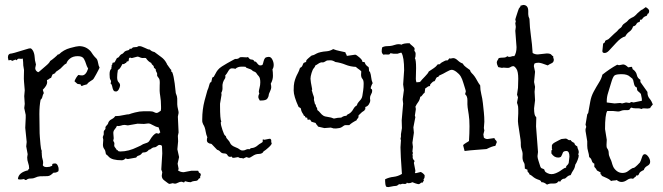

<svg xmlns="http://www.w3.org/2000/svg" viewBox="-20 -720 2654 769"><path d="M124 -461.9 121.1 -447.3Q121.1 -436.5 132.8 -430.7Q135.7 -431.6 142.6 -438Q149.4 -444.3 164.1 -456.5Q178.7 -468.8 180.7 -475.6Q188.5 -480.5 199.2 -489.7Q210 -499 211.9 -502H215.8Q234.4 -520.5 261.2 -527.8Q288.1 -535.2 296.9 -535.2Q325.2 -535.2 343.8 -513.7Q347.7 -507.8 352.1 -501.5Q356.4 -495.1 364.3 -487.3Q370.1 -483.4 372.6 -469.2Q375 -455.1 378.9 -449.2Q377 -445.3 373.5 -438Q370.1 -430.7 365.7 -423.3Q361.3 -416 357.9 -409.7Q354.5 -403.3 352.1 -401.4Q349.6 -399.4 340.8 -394Q332 -388.7 329.1 -382.8Q328.1 -381.8 319.8 -379.9Q311.5 -377.9 309.6 -376H307.6Q304.7 -375 304.2 -377.9Q303.7 -380.9 301.8 -382.8H297.9Q290 -382.8 287.1 -386.7L278.3 -394.5Q284.2 -410.2 293.9 -419.9Q301.8 -418 308.6 -418Q324.2 -418 333 -445.3Q327.1 -455.1 324.7 -463.9Q322.3 -472.7 316.4 -483.9Q310.5 -495.1 291.5 -495.1Q272.5 -495.1 260.7 -485.8Q249 -476.6 246.1 -465.8Q237.3 -461.9 230.5 -453.6Q223.6 -445.3 212.9 -438.5Q202.1 -431.6 202.1 -430.2Q202.1 -428.7 201.7 -427.7Q201.2 -426.8 198.7 -425.8Q196.3 -424.8 190.4 -421.9Q188.5 -418.9 187.5 -415.5Q186.5 -412.1 184.6 -408.2Q179.7 -407.2 176.3 -403.8Q172.9 -400.4 168 -399.4L168.9 -390.6Q168.9 -377.9 151.4 -360.4L155.3 -347.7V-346.7Q151.4 -340.8 149.9 -333Q148.4 -325.2 142.6 -320.3Q137.7 -295.9 137.7 -263.7L138.7 -186.5Q138.7 -181.6 139.6 -171.4Q140.6 -161.1 142.1 -141.6Q143.6 -122.1 147.5 -115.2L146.5 -111.3Q147.5 -109.4 147.5 -100.1Q147.5 -90.8 150.9 -80.6Q154.3 -70.3 151.4 -58.6Q154.3 -50.8 167 -50.8Q179.7 -50.8 184.6 -54.7H185.5Q189.5 -54.7 189 -57.6Q188.5 -60.5 190.4 -63.5Q194.3 -65.4 200.7 -65.4Q207 -65.4 210.9 -57.6Q214.8 -49.8 214.8 -43.5Q214.8 -37.1 213.9 -34.2Q205.1 -27.3 194.3 -28.3Q191.4 -26.4 188 -22.9Q184.6 -19.5 178.7 -16.6Q172.9 -13.7 155.3 -14.2Q137.7 -14.6 130.4 -12.2Q123 -9.8 121.6 -8.8Q120.1 -7.8 114.7 -6.3Q109.4 -4.9 100.6 -4.9Q91.8 -4.9 85 1H83Q80.1 1 79.1 -0.5Q78.1 -2 76.2 -2.9Q66.4 -1 60.5 -1Q54.7 -1 51.8 -2.9Q53.7 -29.3 92.8 -38.1Q92.8 -43 96.7 -43.9V-45.9Q96.7 -56.6 92.8 -67.4Q88.9 -78.1 88.9 -89.8L90.8 -102.5L85 -133.8L86.9 -151.4L81.1 -208L83 -248Q83 -253.9 83 -259.8L77.1 -287.1L79.1 -303.7L77.1 -335L79.1 -358.4L76.2 -392.6Q75.2 -404.3 75.7 -416Q76.2 -427.7 76.2 -439.5L73.2 -458Q73.2 -469.7 71.3 -485.4Q65.4 -483.4 58.1 -484.9Q50.8 -486.3 46.9 -478.5Q43 -481.4 42 -481.4L27.3 -475.6Q26.4 -480.5 22 -479.5Q17.6 -478.5 14.6 -478.5H13.7Q11.7 -487.3 11.7 -490.2Q11.7 -505.9 27.3 -505.9L39.1 -508.8Q70.3 -517.6 84.5 -522.5Q98.6 -527.3 102.5 -526.4Q106.4 -525.4 110.4 -519.5Q114.3 -513.7 116.2 -506.8Q118.2 -500 118.7 -492.7Q119.1 -485.4 120.1 -478.5Z M458 -255.9 489.3 -261.7Q497.1 -261.7 499.5 -263.2Q502 -264.6 520.5 -269.5Q539.1 -274.4 555.7 -274.4H579.1Q590.8 -274.4 596.7 -271Q602.5 -267.6 607.4 -267.6Q612.3 -267.6 624 -276.4Q625 -280.3 625 -284.2V-293Q625 -317.4 621.6 -336.4Q618.2 -355.5 619.6 -377.9Q621.1 -400.4 616.7 -405.8Q612.3 -411.1 610.4 -414.6Q608.4 -418 609.4 -421.9Q610.4 -425.8 606.9 -431.2Q603.5 -436.5 604 -439Q604.5 -441.4 603 -443.4Q601.6 -445.3 600.1 -445.8Q598.6 -446.3 597.2 -448.2Q595.7 -450.2 596.2 -451.2Q596.7 -452.1 595.2 -455.1Q593.8 -458 590.3 -460.4Q586.9 -462.9 585.9 -467.8Q573.2 -473.6 564.5 -487.3Q559.6 -488.3 554.2 -487.8Q548.8 -487.3 544.4 -488.8Q540 -490.2 537.1 -491.7Q534.2 -493.2 530.3 -493.2L507.8 -487.3Q506.8 -487.3 501 -489.3Q496.1 -488.3 496.1 -482.9Q496.1 -477.5 494.1 -474.6Q485.4 -474.6 485.4 -467.8Q480.5 -467.8 478.5 -464.8Q476.6 -461.9 470.7 -463.9Q466.8 -457 462.9 -450.2Q459 -443.4 452.1 -439.5Q449.2 -423.8 449.2 -410.2Q449.2 -396.5 455.1 -390.6Q460.9 -384.8 460.9 -378.4Q460.9 -372.1 456.1 -362.8Q451.2 -353.5 444.3 -353.5Q437.5 -353.5 435.1 -357.4Q432.6 -361.3 431.2 -366.2Q429.7 -371.1 428.7 -376.5Q427.7 -381.8 421.9 -387.7Q424.8 -387.7 424.8 -392.6Q424.8 -397.5 421.9 -401.4Q418.9 -405.3 418.9 -422.9Q418.9 -440.4 426.8 -445.3Q425.8 -445.3 425.8 -447.3L427.7 -456.1Q426.8 -456.1 426.8 -458L430.7 -463.9L429.7 -465.8Q430.7 -469.7 434.1 -469.2Q437.5 -468.8 439.5 -471.2Q441.4 -473.6 448.2 -487.3Q455.1 -489.3 457.5 -493.7Q460 -498 464.8 -502Q472.7 -504.9 475.6 -509.3Q478.5 -513.7 482.9 -515.6Q487.3 -517.6 492.7 -518.6Q498 -519.5 500 -525.4L502.9 -524.4Q507.8 -524.4 509.8 -527.8Q511.7 -531.2 521 -531.2Q530.3 -531.2 531.2 -533.2Q532.2 -535.2 539.1 -535.2Q545.9 -535.2 560.1 -528.3Q574.2 -521.5 577.1 -521.5H580.1Q586.9 -513.7 598.6 -511.7Q612.3 -501 625.5 -491.7Q638.7 -482.4 646.5 -467.8Q648.4 -465.8 647.9 -464.8Q647.5 -463.9 650.4 -460.4Q653.3 -457 656.2 -452.1Q659.2 -447.3 662.1 -443.8Q665 -440.4 665.5 -440.9Q666 -441.4 666 -433.6L667 -432.6L669.9 -430.7Q675.8 -416 679.7 -385.7Q683.6 -355.5 683.6 -351.1Q683.6 -346.7 685.1 -344.2Q686.5 -341.8 688.5 -334.5Q690.4 -327.1 689.9 -314Q689.5 -300.8 690.9 -292.5Q692.4 -284.2 693.8 -278.8Q695.3 -273.4 695.3 -267.6L692.4 -252.9L695.3 -189.5L692.4 -175.8L693.4 -154.3L690.4 -122.1L697.3 -90.8L691.4 -64.5L695.3 -43.9Q695.3 -40 692.4 -38.1Q702.1 -30.3 715.8 -30.3L746.1 -36.1H773.4Q775.4 -34.2 775.4 -32.2Q775.4 -30.3 777.8 -28.3Q780.3 -26.4 782.2 -25.4Q784.2 -24.4 784.2 -20.5Q784.2 -16.6 782.2 -14.2Q780.3 -11.7 782.2 -6.8Q776.4 -5.9 774.9 -2.4Q773.4 1 770 2.9Q766.6 4.9 759.8 4.9Q752.9 4.9 743.2 9.8Q739.3 8.8 733.4 8.8L721.7 5.9Q719.7 5.9 719.2 8.3Q718.8 10.7 715.8 10.7L708 7.8Q700.2 7.8 692.9 11.7Q685.5 15.6 681.6 15.6Q677.7 15.6 671.9 13.7L659.2 16.6Q656.2 16.6 651.4 12.7Q646.5 8.8 637.2 2Q627.9 -4.9 627.9 -16.6L629.9 -30.3L626 -41L629.9 -105.5L628.9 -132.8Q628.9 -139.6 618.2 -139.6Q615.2 -139.6 611.8 -136.7Q608.4 -133.8 605 -131.8Q601.6 -129.9 598.1 -129.9Q594.7 -129.9 590.8 -127.9Q586.9 -126 584.5 -123.5Q582 -121.1 576.2 -120.1Q568.4 -109.4 555.7 -109.4H552.7Q549.8 -108.4 547.9 -105.5Q545.9 -102.5 542.5 -100.1Q539.1 -97.7 533.7 -96.2Q528.3 -94.7 525.4 -88.9L492.2 -83Q487.3 -83 483.4 -85.9Q475.6 -78.1 467.8 -78.1Q428.7 -78.1 416 -91.8Q411.1 -97.7 404.3 -102.5L401.4 -116.2Q399.4 -121.1 397 -124Q394.5 -127 393.1 -132.8Q391.6 -138.7 392.6 -146Q393.6 -153.3 393.6 -160.2L391.6 -170.9L395.5 -181.6V-191.4Q395.5 -195.3 397.5 -197.3Q399.4 -199.2 401.4 -202.1Q403.3 -205.1 402.3 -208.5Q401.4 -211.9 407.2 -217.8Q413.1 -223.6 413.1 -226.1Q413.1 -228.5 416.5 -233.9Q419.9 -239.3 428.2 -243.2Q436.5 -247.1 441.4 -254.9Q450.2 -255.9 458 -255.9ZM607.4 -186.5 615.2 -184.6Q617.2 -184.6 618.7 -187Q620.1 -189.5 622.1 -189.5L615.2 -210Q603.5 -211.9 592.3 -218.8Q581.1 -225.6 574.2 -225.6L556.6 -223.6L531.2 -224.6L492.2 -217.8L479.5 -219.7Q471.7 -219.7 463.9 -216.8Q456.1 -213.9 448.2 -215.8Q446.3 -210 439.5 -202.1Q432.6 -194.3 434.1 -183.6Q435.5 -172.9 435.5 -166L433.6 -157.2Q433.6 -155.3 435.1 -153.3Q436.5 -151.4 437.5 -148.9Q438.5 -146.5 438 -143.6Q437.5 -140.6 437.5 -136.7Q437.5 -132.8 441.9 -127.9Q446.3 -123 448.2 -118.2L449.2 -119.1Q451.2 -119.1 452.6 -116.2Q454.1 -113.3 461.9 -113.3Q495.1 -113.3 530.3 -130.9L543 -136.7Q552.7 -143.6 564 -146.5Q575.2 -149.4 579.1 -157.2Q594.7 -183.6 606.4 -186.5Z M949.2 -491.2 968.8 -490.2Q968.8 -491.2 971.7 -491.2Q974.6 -491.2 976.6 -487.8Q978.5 -484.4 981.9 -482.9Q985.4 -481.4 988.8 -481.4Q992.2 -481.4 996.1 -478.5L998 -474.6Q1002 -472.7 1003.4 -473.1Q1004.9 -473.6 1010.7 -465.8Q1016.6 -458 1022 -458Q1027.3 -458 1031.2 -460Q1034.2 -466.8 1035.6 -474.1Q1037.1 -481.4 1042 -488.3Q1047.9 -492.2 1056.6 -492.2Q1065.4 -492.2 1070.8 -481.4Q1076.2 -470.7 1076.2 -460Q1076.2 -449.2 1071.3 -442.4Q1073.2 -431.6 1073.2 -416Q1073.2 -400.4 1064.5 -384.8Q1066.4 -377 1066.4 -370.6Q1066.4 -364.3 1062.5 -356.4Q1058.6 -348.6 1057.1 -343.8Q1055.7 -338.9 1055.7 -335.9Q1055.7 -333 1050.8 -325.2Q1045.9 -317.4 1025.4 -317.4H1020.5Q1014.6 -326.2 1014.6 -332Q1014.6 -337.9 1018.6 -345.7L1016.6 -351.6Q1016.6 -357.4 1019.5 -368.2Q1022.5 -378.9 1022.5 -390.6Q1022.5 -408.2 1016.1 -415Q1009.8 -421.9 1008.3 -424.8Q1006.8 -427.7 1003.9 -430.2Q1001 -432.6 997.1 -433.6Q993.2 -434.6 987.3 -440.4Q982.4 -443.4 977.1 -444.8Q971.7 -446.3 967.8 -448.2Q963.9 -450.2 964.4 -451.7Q964.8 -453.1 948.2 -453.1Q931.6 -453.1 922.9 -444.3Q917 -446.3 908.7 -446.3Q900.4 -446.3 894.5 -435.5Q888.7 -424.8 881.8 -417Q882.8 -416 882.8 -411.6Q882.8 -407.2 879.4 -402.8Q876 -398.4 873 -389.6Q870.1 -380.9 871.1 -369.6Q872.1 -358.4 866.2 -347.7Q867.2 -345.7 867.2 -339.8L861.3 -304.7V-294.9Q861.3 -243.2 866.2 -233.4Q866.2 -231.4 865.2 -231.4Q864.3 -231.4 864.3 -228.5Q864.3 -218.8 871.1 -199.2Q877.9 -179.7 880.4 -178.2Q882.8 -176.8 884.3 -174.8Q885.7 -172.9 885.7 -170.4Q885.7 -168 892.6 -160.6Q899.4 -153.3 901.4 -147.9Q903.3 -142.6 908.7 -138.2Q914.1 -133.8 920.9 -131.3Q927.7 -128.9 933.1 -126Q938.5 -123 941.9 -120.1Q945.3 -117.2 952.1 -117.2Q959 -117.2 965.3 -120.6Q971.7 -124 979.5 -122.1Q983.4 -127 988.3 -127Q993.2 -127 1000 -129.9Q1006.8 -132.8 1012.2 -137.7Q1017.6 -142.6 1024.9 -146.5Q1032.2 -150.4 1032.2 -152.3V-158.2Q1032.2 -161.1 1033.2 -162.1Q1037.1 -160.2 1039.1 -160.2L1058.6 -164.1H1062.5Q1066.4 -161.1 1066.4 -158.2V-150.4L1068.4 -146.5Q1068.4 -140.6 1055.2 -128.9Q1042 -117.2 1038.6 -115.7Q1035.2 -114.3 1034.2 -111.3Q1033.2 -108.4 1028.3 -106Q1023.4 -103.5 1017.1 -103.5Q1010.7 -103.5 1004.4 -101.6Q998 -99.6 989.7 -93.8Q981.4 -87.9 976.6 -87.9L966.8 -90.8L954.1 -85Q950.2 -86.9 948.2 -86.9H943.4Q939.5 -86.9 933.6 -90.8L917 -87.9Q912.1 -87.9 910.2 -88.9L908.2 -92.8L901.4 -91.8Q894.5 -91.8 891.1 -98.6Q887.7 -105.5 877.9 -105.5Q868.2 -105.5 862.8 -111.8Q857.4 -118.2 849.6 -120.1L828.1 -142.6Q826.2 -144.5 822.8 -144.5Q819.3 -144.5 814 -147.9Q808.6 -151.4 808.6 -158.7Q808.6 -166 810.5 -169.9Q805.7 -180.7 803.7 -193.4Q800.8 -211.9 793.9 -221.7Q790 -230.5 790 -234.4V-242.2Q790 -281.2 799.3 -316.9Q808.6 -352.5 810.5 -357.4Q812.5 -362.3 814.5 -367.2Q816.4 -372.1 817.9 -378.9Q819.3 -385.7 822.3 -389.6L826.2 -391.6Q828.1 -397.5 828.6 -401.9Q829.1 -406.2 831.1 -410.2L835.9 -412.1Q839.8 -418 843.3 -425.3Q846.7 -432.6 852.5 -439.9Q858.4 -447.3 869.1 -454.1Q879.9 -460.9 890.1 -466.8Q900.4 -472.7 908.7 -477.1Q917 -481.4 919.4 -482.9Q921.9 -484.4 925.3 -483.9Q928.7 -483.4 933.6 -485.4Q938.5 -487.3 939.5 -489.3Q940.4 -491.2 949.2 -491.2Z M1435.5 -471.7Q1442.4 -471.7 1442.4 -465.8Q1442.4 -463.9 1446.8 -459Q1451.2 -454.1 1454.6 -452.6Q1458 -451.2 1458 -438.5V-435.5L1461.9 -431.6Q1465.8 -420.9 1466.8 -409.7Q1467.8 -398.4 1472.7 -386.7Q1470.7 -384.8 1467.8 -377.4Q1464.8 -370.1 1464.8 -367.2Q1464.8 -364.3 1467.8 -363.3Q1470.7 -362.3 1470.7 -356Q1470.7 -349.6 1466.3 -342.3Q1461.9 -335 1461.9 -327.1L1462.9 -318.4Q1462.9 -310.5 1457.5 -302.2Q1452.1 -293.9 1444.3 -292Q1442.4 -290 1442.9 -288.6Q1443.4 -287.1 1443.4 -284.2Q1443.4 -281.2 1440.4 -280.3V-279.3Q1440.4 -277.3 1435.1 -274.4Q1429.7 -271.5 1425.3 -266.6Q1420.9 -261.7 1416 -257.8V-253.9Q1416 -248 1412.6 -245.6Q1409.2 -243.2 1408.2 -238.3Q1388.7 -228.5 1378.9 -218.8H1363.3Q1359.4 -218.8 1354.5 -214.8Q1349.6 -210.9 1345.2 -209Q1340.8 -207 1334.5 -206.5Q1328.1 -206.1 1323.2 -205.1L1321.3 -207Q1321.3 -205.1 1318.4 -205.1L1304.7 -209L1279.3 -207L1253.9 -212.9Q1252 -216.8 1249 -219.7Q1246.1 -222.7 1244.1 -227.5L1227.5 -232.4Q1225.6 -234.4 1224.1 -237.8Q1222.7 -241.2 1219.2 -241.2Q1215.8 -241.2 1212.9 -240.2Q1210 -243.2 1210.9 -246.1Q1211.9 -249 1207 -249Q1202.1 -249 1202.1 -252.9Q1202.1 -256.8 1197.3 -255.9Q1196.3 -259.8 1194.3 -262.7Q1185.5 -275.4 1185.5 -284.2Q1183.6 -288.1 1180.7 -289.1Q1177.7 -290 1175.8 -292Q1156.2 -335 1156.2 -357.4Q1156.2 -379.9 1158.7 -390.1Q1161.1 -400.4 1164.6 -409.2Q1168 -418 1172.9 -426.8Q1177.7 -435.5 1181.6 -448.2Q1189.5 -451.2 1191.9 -459Q1194.3 -466.8 1197.8 -468.8Q1201.2 -470.7 1202.6 -470.7Q1204.1 -470.7 1205.6 -472.2Q1207 -473.6 1206.5 -475.1Q1206.1 -476.6 1207.5 -479Q1209 -481.4 1216.3 -487.8Q1223.6 -494.1 1226.1 -496.1Q1228.5 -498 1231.9 -498.5Q1235.4 -499 1239.3 -501Q1243.2 -502.9 1248.5 -505.9Q1253.9 -508.8 1264.2 -511.2Q1274.4 -513.7 1288.1 -514.6Q1301.8 -515.6 1314.5 -523.4Q1326.2 -518.6 1338.9 -516.1Q1351.6 -513.7 1363.3 -510.7Q1364.3 -505.9 1366.2 -503.4Q1368.2 -501 1369.1 -496.1L1402.3 -501Q1407.2 -501 1419.9 -489.7Q1432.6 -478.5 1430.7 -473.6Q1432.6 -471.7 1435.5 -471.7ZM1346.7 -249Q1357.4 -256.8 1367.2 -255.9Q1369.1 -260.7 1373.5 -262.2Q1377.9 -263.7 1384.3 -269Q1390.6 -274.4 1395.5 -283.7Q1400.4 -293 1409.2 -297.9Q1411.1 -305.7 1416 -311Q1420.9 -316.4 1425.3 -321.8Q1429.7 -327.1 1431.2 -335.4Q1432.6 -343.8 1434.6 -357.4Q1436.5 -371.1 1436.5 -384.8Q1436.5 -398.4 1432.1 -403.3Q1427.7 -408.2 1426.8 -414.1Q1425.8 -419.9 1426.3 -423.3Q1426.8 -426.8 1426.8 -431.6V-434.6Q1420.9 -440.4 1415.5 -443.8Q1410.2 -447.3 1405.3 -452.1Q1382.8 -453.1 1363.8 -460.9Q1344.7 -468.8 1323.2 -471.7Q1312.5 -478.5 1303.7 -478.5Q1294.9 -478.5 1292 -478Q1289.1 -477.5 1287.1 -476.6Q1285.2 -475.6 1283.2 -474.1Q1281.2 -472.7 1277.8 -471.2Q1274.4 -469.7 1271 -470.2Q1267.6 -470.7 1263.2 -469.2Q1258.8 -467.8 1253.4 -463.9Q1248 -460 1243.2 -458Q1241.2 -451.2 1236.8 -446.8Q1232.4 -442.4 1228 -428.2Q1223.6 -414.1 1223.6 -404.8Q1223.6 -395.5 1230.5 -361.3L1228.5 -359.4Q1230.5 -350.6 1232.9 -344.2Q1235.4 -337.9 1236.8 -333Q1238.3 -328.1 1237.8 -325.7Q1237.3 -323.2 1237.3 -320.3L1241.2 -304.7V-303.7L1245.1 -299.8V-295.9Q1245.1 -293.9 1248 -290.5Q1251 -287.1 1251 -279.3Q1256.8 -275.4 1262.7 -268.1Q1268.6 -260.7 1274.9 -256.8Q1281.2 -252.9 1293.9 -251.5Q1306.6 -250 1317.4 -245.1Q1333 -249 1346.7 -249Z M1969.7 -150.4 1963.9 -135.7Q1952.1 -134.8 1928.7 -123Q1907.2 -121.1 1885.3 -119.6Q1863.3 -118.2 1840.8 -115.2L1835 -137.7Q1835.9 -141.6 1846.2 -147.5Q1856.4 -153.3 1858.4 -155.3Q1860.4 -186.5 1860.4 -214.4Q1860.4 -242.2 1857.4 -260.7Q1854.5 -279.3 1853 -289.6Q1851.6 -299.8 1852.1 -317.4Q1852.5 -335 1842.8 -342.8L1845.7 -353.5Q1845.7 -356.4 1843.3 -363.8Q1840.8 -371.1 1835.9 -387.7Q1831.1 -404.3 1825.2 -414.1Q1819.3 -423.8 1808.1 -432.1Q1796.9 -440.4 1789.6 -440.4Q1782.2 -440.4 1768.1 -432.1Q1753.9 -423.8 1745.6 -420.4Q1737.3 -417 1737.3 -415.5Q1737.3 -414.1 1735.8 -412.6Q1734.4 -411.1 1732.9 -411.6Q1731.4 -412.1 1729 -409.7Q1726.6 -407.2 1724.6 -402.3Q1722.7 -397.5 1720.7 -395.5Q1718.8 -393.6 1717.3 -394Q1715.8 -394.5 1713.9 -392.6Q1711.9 -390.6 1708.5 -387.7Q1705.1 -384.8 1703.1 -381.8Q1703.1 -375 1700.2 -375Q1697.3 -375 1694.3 -373.5Q1691.4 -372.1 1689 -369.6Q1686.5 -367.2 1682.6 -365.2V-361.3Q1682.6 -357.4 1680.7 -348.6Q1674.8 -344.7 1671.9 -339.4Q1668.9 -334 1663.1 -332Q1661.1 -319.3 1654.8 -311Q1648.4 -302.7 1643.6 -292Q1645.5 -289.1 1645.5 -282.2L1641.6 -256.8L1643.6 -251L1635.7 -210L1637.7 -188.5L1631.8 -148.4L1633.8 -131.8L1631.8 -113.3L1633.8 -107.4L1631.8 -99.6V-97.7Q1634.8 -96.7 1633.8 -96.2Q1632.8 -95.7 1632.8 -89.4Q1632.8 -83 1640.6 -75.2Q1637.7 -69.3 1637.7 -67.4L1643.6 -37.1Q1643.6 -30.3 1641.6 -27.3Q1643.6 -26.4 1645.5 -26.4L1665 -31.2Q1672.9 -28.3 1680.7 -18.6V-13.7Q1680.7 -4.9 1675.8 -2Q1677.7 0 1677.7 2Q1677.7 3.9 1675.8 5.9Q1673.8 7.8 1673.8 11.7L1671.9 10.7Q1667 10.7 1663.6 14.2Q1660.2 17.6 1656.7 17.6Q1653.3 17.6 1643.1 14.2Q1632.8 10.7 1631.8 9.8Q1624 13.7 1617.7 13.7Q1611.3 13.7 1611.3 12.2Q1611.3 10.7 1609.4 11.7L1607.4 15.6Q1602.5 17.6 1597.7 16.6Q1592.8 15.6 1589.4 16.6Q1585.9 17.6 1585.9 18.6Q1585.9 19.5 1585 18.6Q1584 17.6 1580.6 17.6Q1577.1 17.6 1573.2 21.5Q1569.3 25.4 1556.6 25.4L1536.1 29.3Q1529.3 29.3 1526.4 27.3Q1522.5 18.6 1522.5 5.9V-2Q1538.1 -9.8 1556.2 -11.7Q1574.2 -13.7 1589.8 -23.4Q1584 -102.5 1584 -129.9L1585.9 -159.2Q1585.9 -161.1 1585 -161.1Q1584 -161.1 1584 -163.1L1585.9 -172.9V-182.6Q1585.9 -183.6 1589.8 -207L1588.9 -238.3L1594.7 -304.7L1592.8 -322.3L1597.7 -359.4L1594.7 -381.8L1598.6 -438.5Q1598.6 -491.2 1587.9 -508.8H1585L1572.3 -504.9H1555.7L1544.9 -506.8Q1543 -506.8 1542.5 -505.4Q1542 -503.9 1539.6 -502.4Q1537.1 -501 1532.2 -501.5Q1527.3 -502 1522.9 -502Q1518.6 -502 1515.6 -501Q1508.8 -506.8 1508.8 -514.6Q1508.8 -522.5 1510.7 -530.3Q1519.5 -535.2 1530.8 -535.2Q1542 -535.2 1550.3 -537.1Q1558.6 -539.1 1564 -541Q1569.3 -543 1576.7 -543Q1584 -543 1587.9 -541Q1595.7 -546.9 1620.1 -546.9Q1624 -542 1632.3 -535.6Q1640.6 -529.3 1640.6 -524.4L1639.6 -516.6Q1644.5 -510.7 1644.5 -506.8V-501Q1644.5 -490.2 1641.6 -487.3Q1646.5 -480.5 1646.5 -447.3L1645.5 -403.3Q1645.5 -393.6 1649.4 -389.6Q1652.3 -391.6 1656.2 -391.1Q1660.2 -390.6 1663.1 -392.6Q1668.9 -400.4 1681.6 -413.1Q1694.3 -425.8 1697.3 -433.6Q1723.6 -450.2 1728 -456.1Q1732.4 -461.9 1734.4 -462.9L1738.3 -461.9Q1740.2 -461.9 1743.7 -465.3Q1747.1 -468.8 1750 -470.2Q1752.9 -471.7 1756.3 -473.6Q1759.8 -475.6 1763.2 -477.1Q1766.6 -478.5 1769.5 -478Q1772.5 -477.5 1774.4 -479.5Q1776.4 -481.4 1777.3 -483.4Q1778.3 -485.4 1780.3 -486.3L1784.2 -485.4L1794.9 -487.3Q1803.7 -487.3 1813.5 -478Q1823.2 -468.8 1833 -465.8Q1837.9 -457 1846.2 -451.2Q1854.5 -445.3 1862.3 -439.5Q1864.3 -431.6 1869.6 -426.8Q1875 -421.9 1880.4 -414.6Q1885.7 -407.2 1891.1 -397Q1896.5 -386.7 1903.3 -377.9Q1903.3 -360.4 1907.7 -342.8Q1912.1 -325.2 1914.1 -306.6Q1916 -288.1 1918 -269.5Q1919.9 -251 1919.9 -232.4L1918 -207L1919.9 -197.3L1916 -181.6L1918 -168.9Q1923.8 -163.1 1932.6 -163.1L1960 -167Q1961.9 -161.1 1965.8 -158.2Q1969.7 -155.3 1969.7 -150.4Z M2228.5 -163.1 2245.1 -165Q2250 -165 2254.4 -161.1Q2258.8 -157.2 2265.6 -159.2Q2268.6 -152.3 2280.3 -147.5Q2281.2 -138.7 2292 -133.8Q2293 -126 2295.9 -120.6Q2298.8 -115.2 2297.9 -107.4V-105.5L2294.9 -103.5Q2294.9 -101.6 2296.4 -101.6Q2297.9 -101.6 2297.9 -96.2Q2297.9 -90.8 2293.5 -79.1Q2289.1 -67.4 2284.2 -60.5Q2282.2 -46.9 2276.4 -38.6Q2270.5 -30.3 2265.6 -18.6Q2256.8 -17.6 2250 -10.7Q2243.2 -3.9 2240.2 -4.4Q2237.3 -4.9 2231.9 -2Q2226.6 1 2223.6 7.8L2218.8 5.9Q2215.8 5.9 2213.9 9.3Q2211.9 12.7 2206.1 14.2Q2200.2 15.6 2190.4 15.1Q2180.7 14.6 2170.9 19.5Q2158.2 8.8 2148.4 9.8Q2146.5 2.9 2138.7 0.5Q2130.9 -2 2124.5 -5.4Q2118.2 -8.8 2112.8 -13.7Q2107.4 -18.6 2100.6 -21.5Q2099.6 -27.3 2095.7 -29.8Q2091.8 -32.2 2092.8 -40L2082 -44.9V-48.8Q2082 -63.5 2078.6 -68.4Q2075.2 -73.2 2073.7 -80.1Q2072.3 -86.9 2072.8 -92.3Q2073.2 -97.7 2073.2 -104Q2073.2 -110.4 2069.3 -121.1Q2065.4 -131.8 2065.9 -140.1Q2066.4 -148.4 2064.9 -160.2Q2063.5 -171.9 2060.5 -189.5Q2057.6 -207 2055.7 -221.2Q2053.7 -235.4 2054.7 -245.6Q2055.7 -255.9 2055.7 -265.6V-282.2Q2055.7 -294.9 2053.2 -300.8Q2050.8 -306.6 2050.8 -309.6L2054.7 -330.1L2050.8 -340.8L2054.7 -368.2L2055.7 -404.3Q2055.7 -433.6 2048.3 -444.3Q2041 -455.1 2035.6 -455.1Q2030.3 -455.1 2024.4 -451.2Q2018.6 -447.3 2010.3 -448.2Q2002 -449.2 1997.1 -449.2L1990.2 -448.2L1975.6 -451.2Q1969.7 -462.9 1969.7 -468.8Q1969.7 -474.6 1972.7 -478.5Q1975.6 -482.4 1977.5 -487.3Q1984.4 -489.3 1995.6 -489.3Q2006.8 -489.3 2011.7 -495.1Q2014.6 -492.2 2019.5 -492.2Q2024.4 -492.2 2029.3 -494.1Q2034.2 -496.1 2040 -495.1Q2048.8 -508.8 2048.8 -531.2L2043.9 -596.7L2045.9 -612.3L2043.9 -627Q2045.9 -632.8 2045.9 -634.8L2043.9 -640.6Q2043.9 -643.6 2048.3 -656.7Q2052.7 -669.9 2054.7 -676.3Q2056.6 -682.6 2058.1 -685.5Q2059.6 -688.5 2062.5 -691.4Q2065.4 -694.3 2065.4 -698.2H2069.3L2075.2 -700.2Q2095.7 -700.2 2095.7 -675.8V-663.1Q2095.7 -654.3 2100.6 -644.5Q2101.6 -610.4 2106.4 -576.7Q2111.3 -543 2113.3 -507.8Q2122.1 -502 2133.8 -502L2169.9 -505.9Q2184.6 -505.9 2188.5 -500.5Q2192.4 -495.1 2196.3 -495.1L2195.3 -492.2L2198.2 -481.4Q2198.2 -470.7 2189.5 -466.8Q2180.7 -462.9 2173.8 -458Q2146.5 -468.8 2136.7 -468.8Q2127 -468.8 2121.1 -465.8Q2118.2 -460 2118.2 -455.1L2123 -432.6L2119.1 -391.6L2123 -372.1L2121.1 -352.5L2123 -318.4L2119.1 -286.1Q2119.1 -255.9 2127 -252Q2127.9 -251 2127.9 -247.1L2127 -213.9L2134.8 -111.3L2132.8 -94.7Q2132.8 -87.9 2136.7 -76.2Q2140.6 -64.5 2142.6 -57.6Q2144.5 -50.8 2146.5 -48.3Q2148.4 -45.9 2152.3 -44.9Q2156.2 -43.9 2158.7 -42Q2161.1 -40 2161.1 -38.1Q2161.1 -36.1 2163.1 -33.2Q2165 -30.3 2172.9 -26.4Q2180.7 -22.5 2189 -22.5Q2197.3 -22.5 2206.5 -26.4Q2215.8 -30.3 2222.7 -34.7Q2229.5 -39.1 2235.4 -43.5Q2241.2 -47.9 2248 -48.8L2247.1 -50.8Q2247.1 -54.7 2251.5 -58.1Q2255.9 -61.5 2257.8 -67.4L2260.7 -92.8Q2260.7 -115.2 2248.5 -115.2Q2236.3 -115.2 2233.9 -107.4Q2231.4 -99.6 2226.6 -91.8Q2221.7 -88.9 2215.8 -88.9Q2199.2 -88.9 2188.5 -105.5V-114.3Q2188.5 -120.1 2192.4 -120.1Q2190.4 -122.1 2190.4 -125V-137.7Q2192.4 -144.5 2203.6 -150.4Q2214.8 -156.2 2220.2 -159.2Q2225.6 -162.1 2228.5 -163.1Z M2544.9 -391.6 2573.2 -351.6V-349.6Q2573.2 -335 2581.5 -325.2Q2589.8 -315.4 2594.7 -301.8Q2591.8 -297.9 2588.9 -294.9Q2585.9 -292 2584 -287.1Q2577.1 -285.2 2574.2 -285.2L2558.6 -286.1Q2552.7 -286.1 2548.8 -283.2Q2543.9 -286.1 2537.1 -286.1H2525.4Q2515.6 -286.1 2508.8 -289.1Q2504.9 -288.1 2502.9 -283.2Q2501 -278.3 2489.3 -278.8Q2477.5 -279.3 2472.2 -277.8Q2466.8 -276.4 2463.9 -274.9Q2460.9 -273.4 2455.1 -273.4L2435.5 -275.4H2412.1Q2403.3 -261.7 2403.3 -203.1L2410.2 -160.2L2409.2 -139.6Q2409.2 -128.9 2411.1 -127Q2418 -118.2 2418 -107.9Q2418 -97.7 2423.3 -86.9Q2428.7 -76.2 2430.2 -69.8Q2431.6 -63.5 2435.5 -53.7Q2439.5 -43.9 2449.7 -35.6Q2460 -27.3 2473.1 -27.3Q2486.3 -27.3 2495.6 -34.7Q2504.9 -42 2510.3 -44.9Q2515.6 -47.9 2516.6 -47.4Q2517.6 -46.9 2521 -48.8Q2524.4 -50.8 2532.7 -58.6Q2541 -66.4 2543 -69.3Q2544.9 -72.3 2546.9 -77.6Q2548.8 -83 2552.2 -92.8Q2555.7 -102.5 2562.5 -102.5Q2569.3 -102.5 2576.7 -92.3Q2584 -82 2584 -71.8Q2584 -61.5 2572.8 -55.7Q2561.5 -49.8 2558.6 -39.1Q2543 -32.2 2540.5 -25.9Q2538.1 -19.5 2535.6 -18.1Q2533.2 -16.6 2532.2 -17.1Q2531.2 -17.6 2529.3 -17.6Q2527.3 -17.6 2527.3 -13.7Q2521.5 -9.8 2515.6 -3.9Q2503.9 -7.8 2492.2 0.5Q2480.5 8.8 2469.7 8.8Q2459 8.8 2450.2 1Q2445.3 2.9 2439.5 2.9Q2433.6 2.9 2427.7 4.9Q2419.9 -2.9 2410.2 -6.8Q2400.4 -10.7 2390.6 -15.6Q2388.7 -21.5 2386.2 -22Q2383.8 -22.5 2385.7 -29.3Q2381.8 -31.2 2378.4 -33.2Q2375 -35.2 2371.1 -37.1Q2368.2 -43.9 2360.4 -51.8V-64.5Q2352.5 -67.4 2350.1 -76.7Q2347.7 -85.9 2339.8 -90.8Q2338.9 -102.5 2335.4 -113.8Q2332 -125 2332 -136.7V-154.3L2325.2 -195.3V-203.1L2328.1 -211.9L2325.2 -220.7L2332 -261.7L2335.9 -267.6Q2340.8 -293 2344.2 -313.5Q2347.7 -334 2357.9 -353Q2368.2 -372.1 2378.9 -389.2Q2389.6 -406.2 2392.6 -420.9Q2421.9 -444.3 2452.1 -460.9Q2457 -459 2460 -459L2475.6 -461.9Q2484.4 -461.9 2496.1 -450.2L2506.8 -452.1H2510.7Q2512.7 -449.2 2513.2 -445.3Q2513.7 -441.4 2517.6 -440.4Q2528.3 -431.6 2530.8 -419.4Q2533.2 -407.2 2544.9 -400.4ZM2517.6 -309.6 2550.8 -316.4V-320.3Q2550.8 -326.2 2549.3 -332Q2547.9 -337.9 2546.9 -343.8Q2541 -350.6 2535.6 -354.5Q2530.3 -358.4 2531.2 -369.1Q2522.5 -372.1 2520 -381.8Q2517.6 -391.6 2515.6 -400.4Q2513.7 -400.4 2513.7 -404.3Q2506.8 -409.2 2503.9 -412.1Q2493.2 -422.9 2470.2 -422.9Q2447.3 -422.9 2440.9 -417.5Q2434.6 -412.1 2427.7 -388.2Q2420.9 -364.3 2415.5 -348.1Q2410.2 -332 2410.2 -315.4V-309.6L2441.4 -305.7L2463.9 -307.6L2471.7 -305.7L2487.3 -309.6L2501 -307.6L2508.8 -311.5ZM2566.4 -691.4Q2580.1 -683.6 2580.1 -675.8Q2580.1 -672.9 2578.1 -667L2574.2 -665Q2571.3 -656.2 2567.9 -655.8Q2564.5 -655.3 2560.1 -652.3Q2555.7 -649.4 2552.7 -644.5Q2549.8 -639.6 2544.9 -641.6Q2543 -639.6 2543 -636.7Q2543 -633.8 2541 -631.8Q2532.2 -630.9 2528.8 -623.5Q2525.4 -616.2 2515.6 -614.3Q2511.7 -600.6 2501 -593.3Q2490.2 -585.9 2484.4 -574.2Q2467.8 -570.3 2447.8 -548.3Q2427.7 -526.4 2418.9 -517.1Q2410.2 -507.8 2401.4 -507.8Q2392.6 -507.8 2392.6 -515.6L2395.5 -543.9Q2395.5 -545.9 2398.9 -547.9Q2402.3 -549.8 2403.3 -551.8V-555.7Q2406.2 -558.6 2410.6 -560.1Q2415 -561.5 2418 -564Q2420.9 -566.4 2426.8 -572.3Q2439.5 -585 2451.2 -594.7L2459 -603.5Q2460.9 -605.5 2462.9 -606.4Q2469.7 -610.4 2472.7 -618.2Q2475.6 -623 2483.4 -627.9Q2491.2 -632.8 2494.6 -637.2Q2498 -641.6 2502.4 -644.5Q2506.8 -647.5 2510.7 -649.4Q2520.5 -652.3 2533.2 -667Q2548.8 -681.6 2552.7 -681.6Z"/></svg>

Font: Mountains of Christmas
Style: Regular
Weight: 400
Designer: Crystal Kluge
Foundry: Font Diner, Inc DBA Tart Workshop
Version: Version 1.002